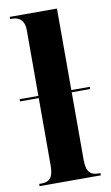

<svg xmlns="http://www.w3.org/2000/svg" viewBox="-92 -805 489 849"><g transform="rotate(-10 152.5 -380.0)"><path d="M15 0H290V-10H283C247 -10 227 -24 227 -81V-384H310V-394H227V-760H15V-750H26C44 -750 79 -743 79 -689V-394H-5V-384H79V-81C79 -24 59 -10 24 -10H15Z"/></g></svg>

Font: Noto Serif Display ExtraCondensed ExtraBold
Style: Regular
Weight: 800
Width: 2
Designer: Monotype Design Team
Foundry: Monotype Imaging Inc.
Version: Version 2.009